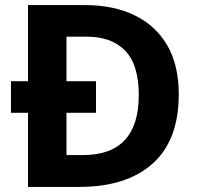

<svg xmlns="http://www.w3.org/2000/svg" viewBox="-20 -734 780 754"><path d="M313.6 -714Q426 -714 508.5 -674Q591.1 -634 636.5 -556.5Q682 -479 682 -364Q682 -183 579.3 -91.5Q476.6 0 292 0H90V-291H23V-415H90V-714ZM321 -590H241V-415H357V-291H241V-125H305Q525 -125 525 -360.4Q525 -479 472 -534.5Q419 -590 321 -590Z"/></svg>

Font: Noto Sans Ol Chiki
Style: Regular
Weight: 400
Designer: Monotype Design Team, Lewis McGuffie
Foundry: Monotype Imaging Inc.
Version: Version 2.003